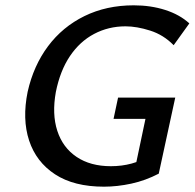

<svg xmlns="http://www.w3.org/2000/svg" viewBox="-20 -690 732 722"><path d="M371 12Q258 12 187 -34.5Q116 -81 89.5 -161.5Q63 -242 84 -345Q106 -443 160.5 -516Q215 -589 297.5 -629.5Q380 -670 483 -670Q547 -670 601.5 -652.5Q656 -635 692 -602L633 -520Q595 -559 544.5 -575Q494 -591 452 -591Q388 -591 334 -562.5Q280 -534 243 -479Q206 -424 190 -344Q175 -261 195.5 -198Q216 -135 268 -100Q320 -65 397 -65Q438 -65 475 -75Q512 -85 548 -107L484 -39L527 -243H407L424 -323H639L577 -37Q527 -11 474 0.5Q421 12 371 12Z"/></svg>

Font: Ysabeau Infant SemiBold
Style: Italic
Weight: 600
Italic angle: -12°
Designer: Christian Thalmann (Catharsis Fonts)
Version: Version 2.002; featfreeze: ss01,ss02,lnum